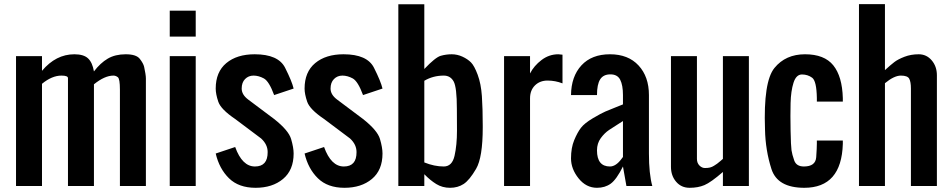

<svg xmlns="http://www.w3.org/2000/svg" viewBox="-20 -895 4581 924"><path d="M307.1 -519Q307.1 -531.2 275.9 -531.2Q230 -531.2 182.1 -491.7V0H57.1V-625H182.1V-554.2Q249 -633.8 337.9 -633.8Q382.8 -633.8 403.8 -614Q424.8 -594.2 432.1 -551.3Q462.9 -591.8 498.5 -612.8Q534.2 -633.8 585 -633.8Q635.7 -633.8 652.8 -611.8Q669.9 -589.8 673.6 -573.5Q677.2 -557.1 679.7 -541.7Q682.1 -526.4 682.1 -517.6V0H557.1V-463.9Q557.1 -515.6 547.1 -523.4Q537.1 -531.2 525.9 -531.2Q483.9 -531.2 432.1 -489.3V0H307.1Z M796.9 0V-625H921.9V0ZM796.9 -718.8V-843.8H921.9V-718.8Z M1111.8 -187.5Q1145.5 -93.8 1207 -93.8Q1268.6 -93.8 1268.1 -163.1Q1268.1 -199.7 1236.8 -228.5L1111.8 -322.3Q1043 -368.7 1030.5 -405.5Q1018.1 -442.4 1018.1 -468.8Q1018.1 -548.8 1069.1 -591.3Q1120.1 -633.8 1205.6 -633.8Q1319.3 -633.8 1352.1 -568.8Q1384.8 -503.9 1393.1 -468.8L1299.3 -437.5Q1274.9 -503.9 1249.8 -517.6Q1224.6 -531.2 1200.2 -531.2Q1175.8 -531.2 1159.4 -514.6Q1143.1 -498 1143.1 -468.8Q1143.1 -439.5 1174.3 -416L1299.3 -322.3Q1368.7 -267.6 1380.9 -226.1Q1393.1 -184.6 1393.1 -156.2Q1393.1 -76.2 1342 -33.7Q1291 8.8 1210 8.8Q1128.9 8.8 1082 -37.1Q1035.2 -83 1018.1 -156.2Z M1539.6 -187.5Q1573.2 -93.8 1634.8 -93.8Q1696.3 -93.8 1695.8 -163.1Q1695.8 -199.7 1664.6 -228.5L1539.6 -322.3Q1470.7 -368.7 1458.3 -405.5Q1445.8 -442.4 1445.8 -468.8Q1445.8 -548.8 1496.8 -591.3Q1547.9 -633.8 1633.3 -633.8Q1747.1 -633.8 1779.8 -568.8Q1812.5 -503.9 1820.8 -468.8L1727.1 -437.5Q1702.6 -503.9 1677.5 -517.6Q1652.3 -531.2 1627.9 -531.2Q1603.5 -531.2 1587.2 -514.6Q1570.8 -498 1570.8 -468.8Q1570.8 -439.5 1602.1 -416L1727.1 -322.3Q1796.4 -267.6 1808.6 -226.1Q1820.8 -184.6 1820.8 -156.2Q1820.8 -76.2 1769.8 -33.7Q1718.8 8.8 1637.7 8.8Q1556.6 8.8 1509.8 -37.1Q1462.9 -83 1445.8 -156.2Z M2022 -56.6V0H1897V-874.5H2022V-563Q2075.2 -619.1 2101.1 -626.5Q2127 -633.8 2153.8 -633.8Q2180.7 -633.8 2205.6 -622.3Q2230.5 -610.8 2246.6 -594.7Q2262.7 -578.6 2278.8 -535.4Q2294.9 -492.2 2299.1 -432.4Q2303.2 -372.6 2303.2 -290V-281.7Q2303.2 -137.2 2271.2 -82.5Q2239.3 -27.8 2211.2 -9.5Q2183.1 8.8 2146 8.8Q2108.9 8.8 2079.6 -9.3Q2050.3 -27.3 2022 -56.6ZM2115.7 -531.2Q2064 -531.2 2022 -506.3V-113.3Q2070.3 -93.8 2115.7 -93.8Q2155.8 -93.8 2167.5 -145.3Q2179.2 -196.8 2179.2 -266.6L2178.7 -371.1Q2178.7 -475.1 2163.1 -503.2Q2147.5 -531.2 2115.7 -531.2Z M2405.8 0V-625H2530.8V-541.5Q2549.8 -578.6 2586.2 -606.2Q2622.6 -633.8 2667 -633.8Q2668.5 -633.8 2687 -631.8V-493.7Q2652.3 -507.3 2615.2 -507.3Q2578.1 -507.3 2554.4 -483.9Q2530.8 -460.4 2530.8 -421.9V0Z M2978 -392.6V-437.5Q2978 -484.9 2964.8 -511Q2951.7 -537.1 2917.5 -537.1Q2883.3 -537.1 2868.2 -512.9Q2853 -488.8 2853 -437.5H2728Q2729 -527.3 2778.3 -580.6Q2827.6 -633.8 2915.5 -633.8Q3003.4 -633.8 3053.2 -579.8Q3103 -525.9 3103 -437.5V-156.2Q3103 -58.6 3119.1 0H2994.6L2978 -93.8Q2946.8 -31.2 2919.2 -11.2Q2891.6 8.8 2853 8.8Q2800.8 8.8 2764.4 -36.6Q2728 -82 2728 -132.8Q2728 -183.6 2743.4 -220.7Q2758.8 -257.8 2775.9 -280Q2793 -302.2 2833 -325.9Q2873 -349.6 2893.6 -358.4Q2914.1 -367.2 2943.8 -378.9Q2973.6 -390.6 2978 -392.6ZM2915.5 -93.8Q2944.3 -93.8 2971.7 -131.3Q2977.1 -138.7 2978 -139.6V-312.5Q2970.2 -307.1 2952.1 -295.9Q2934.1 -284.7 2911.6 -269.8Q2889.2 -254.9 2871.1 -230Q2853 -205.1 2853 -171.4Q2853 -93.8 2915.5 -93.8Z M3209 -92.3V-625H3334V-130.4Q3334 -110.8 3345.9 -98.6Q3357.9 -86.4 3372.6 -86.4Q3387.2 -86.4 3397 -88.9Q3406.7 -91.3 3416.3 -97.4Q3425.8 -103.5 3431.2 -107.2Q3436.5 -110.8 3446.5 -119.6Q3456.5 -128.4 3459 -130.4V-625H3584V0H3459V-67.4Q3400.9 -17.1 3370.1 -4.2Q3339.4 8.8 3298.8 8.8Q3258.8 8.8 3233.9 -20.3Q3209 -49.3 3209 -92.3Z M4036.1 -422.9V-406.2H3911.1V-423.8Q3909.7 -505.4 3888.4 -521Q3867.2 -536.6 3839.4 -536.6Q3811.5 -536.6 3798.8 -496.8Q3786.1 -457 3784.7 -398.9Q3783.2 -340.8 3784.7 -266.6Q3786.1 -192.4 3789.1 -172.1Q3792 -151.9 3802.2 -122.8Q3812.5 -93.8 3848.6 -93.8Q3904.8 -93.8 3908 -138.4Q3911.1 -183.1 3911.1 -203.6V-218.8H4036.1V-202.6Q4029.8 8.8 3850.6 8.8Q3721.7 8.8 3692.6 -81.5Q3663.6 -171.9 3661.6 -272Q3653.3 -502 3707 -567.9Q3760.7 -633.8 3854 -633.8Q3947.3 -633.8 3990.2 -580.6Q4033.2 -527.3 4036.1 -422.9Z M4113.8 0V-875H4238.8V-557.6Q4266.6 -583 4284.2 -596.4Q4301.8 -609.9 4332.8 -621.8Q4363.8 -633.8 4401.4 -633.8Q4439 -633.8 4463.9 -604.5Q4488.8 -575.2 4488.8 -532.7V0H4363.8V-468.8Q4363.8 -501 4355.7 -516.1Q4347.7 -531.2 4315.4 -531.2Q4283.2 -531.2 4238.8 -494.6V0Z"/></svg>

Font: Oswald-Regular
Style: Regular
Weight: 400
Designer: vernon adams
Foundry: vernon adams
Version: Version 2.002; ttfautohint (v0.92.18-e454-dirty) -l 8 -r 50 